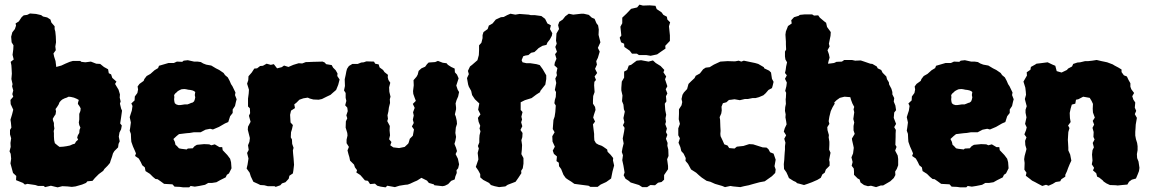

<svg xmlns="http://www.w3.org/2000/svg" viewBox="-20 -781 4942 826"><path d="M248 20 228 25 215 22 199 18 174 24 168 19H144L132 15L98 10L87 13L79 6L49 -6L50 -24L36 -37L32 -52L25 -78L28 -98L26 -119L21 -130L26 -149L25 -166L28 -186L23 -203V-222L29 -232L27 -253L25 -266L32 -289L37 -309L26 -333L25 -351L37 -365L33 -376L37 -392L32 -410L34 -419L29 -441L31 -464L30 -484L29 -500L26 -515L39 -525L34 -545L37 -568L38 -586L30 -599L28 -623L33 -642L44 -656L49 -671L47 -680L61 -689L73 -707L82 -715L97 -717L109 -723L135 -721L157 -716L165 -710L183 -706L197 -697L201 -684L215 -668V-656L218 -645L220 -625L221 -599L218 -581L220 -565L210 -551L213 -537L219 -518L222 -493L244 -499L261 -507L280 -515L294 -519H325L330 -515L347 -513L371 -516L394 -507L411 -506L427 -493L445 -483L448 -466L458 -461L463 -446L481 -430L475 -420L490 -395L496 -375L495 -361L499 -345L496 -335L501 -314L505 -305L501 -276L497 -250L504 -241L501 -225L494 -211L491 -193L495 -173L490 -162L488 -147L472 -131L466 -121L462 -107L456 -90L453 -80L443 -68L429 -54L424 -46L405 -32L388 -15L378 -3L356 -1L350 6L333 13L305 21L289 23L270 21ZM266 -152 281 -155 292 -160 302 -163 307 -172 316 -180 312 -189 315 -199 321 -209 322 -222 326 -232 321 -243 319 -254 321 -267V-280V-291L326 -304L327 -315L322 -324L315 -334L316 -341L319 -351L310 -356L298 -361L285 -364L275 -365L267 -361L258 -358L248 -353L242 -348L236 -341L232 -331L225 -320L219 -312L221 -302L219 -289L214 -282L207 -270L208 -263L212 -252V-241L214 -228L211 -217L212 -208V-194L213 -178L216 -165L228 -155L236 -149L252 -150Z M768 25 754 23 731 22 722 12 704 11 686 10 671 -1 658 -10 649 -11 638 -20 625 -33 606 -45 603 -61 592 -70 586 -83 577 -99 561 -110 565 -121 560 -133 552 -151 545 -171 544 -183 543 -205 538 -219 540 -231 543 -254 538 -277 543 -293 547 -305 550 -325 545 -336 559 -349 560 -366 571 -381 574 -396 572 -409 580 -420 598 -433 601 -441 611 -454 627 -463 645 -479 660 -488 664 -498 681 -503 705 -510H728L741 -516L764 -515L770 -520L788 -522L815 -516H830L844 -514L854 -508L867 -503L889 -499L909 -487L923 -480L942 -467L948 -458L960 -448L968 -433L974 -419L980 -410L993 -383L991 -372L998 -354L995 -343L991 -325L981 -310V-295L970 -281L962 -256L948 -250L922 -235L896 -224L884 -227L864 -223L843 -212H826H814L796 -209L783 -208L750 -204L740 -196L726 -183L732 -171L735 -158L741 -153L750 -143L759 -141L783 -138L788 -142L809 -143L817 -152L827 -158L858 -161L880 -160L889 -156L904 -160L924 -148H936L938 -135L958 -114L970 -98L974 -83L976 -57L965 -35L956 -29L951 -18L927 -6L911 3L892 6H876L862 14L837 19L818 22L800 19L794 25ZM747 -329H755L763 -330L769 -331L776 -332H787L795 -335L802 -338L809 -340L815 -345L818 -353L820 -362L818 -372L819 -379L820 -385L815 -389L808 -392L799 -394L790 -395L781 -397L773 -398L761 -397L754 -394L745 -389L740 -384L734 -379L729 -372L730 -363L729 -354L730 -345L732 -337L738 -332Z M1132 20 1117 16 1100 15 1090 10 1070 1 1059 -22 1054 -38 1041 -56 1045 -73 1049 -99 1043 -123 1050 -136 1047 -156 1053 -171 1055 -187 1046 -223 1047 -236 1058 -257 1051 -283 1056 -294 1055 -315 1047 -323V-357L1050 -379L1051 -395L1043 -421L1048 -436L1049 -453L1063 -469L1074 -486L1086 -487L1099 -497L1111 -498L1127 -507L1145 -502L1158 -505L1172 -487L1192 -492L1202 -499L1221 -493L1242 -502L1265 -509L1280 -508L1296 -514H1304L1327 -515L1368 -516L1377 -512L1383 -505L1407 -501L1413 -490L1424 -479L1432 -465L1431 -454L1441 -439L1435 -416L1426 -394L1412 -382L1402 -373L1385 -365L1365 -355L1351 -352L1328 -353L1313 -357L1304 -361L1285 -358L1268 -352L1255 -339L1246 -332L1249 -316L1232 -305L1228 -287L1230 -254L1240 -243L1236 -225L1232 -212L1231 -190L1236 -181L1237 -162L1243 -145L1240 -134L1241 -120L1243 -100L1245 -72L1242 -47L1240 -35L1225 -25L1222 -12L1208 3L1193 8L1186 16L1166 23L1161 20Z M1639 25 1618 22 1603 18 1593 9 1572 11 1563 -3 1550 -5 1538 -19 1530 -28 1513 -39 1516 -49 1507 -61 1503 -73 1486 -90 1483 -105 1479 -118 1475 -134 1481 -149 1471 -165V-180L1475 -198L1474 -209L1467 -232L1468 -259L1474 -272L1470 -285L1476 -303L1474 -318L1465 -328L1470 -347L1467 -360V-381L1460 -392L1464 -411L1463 -440L1467 -458L1470 -474L1473 -485L1481 -497L1496 -506H1519L1534 -512L1545 -513L1556 -517L1589 -516L1594 -507L1609 -504L1613 -491L1628 -480L1634 -471L1649 -459L1648 -449L1651 -437L1659 -425L1654 -405L1655 -386L1660 -365L1657 -354L1658 -338L1653 -318L1651 -302L1647 -285L1649 -270L1646 -260L1657 -239L1656 -220L1658 -199L1654 -182L1664 -170L1659 -156L1672 -147L1697 -144L1721 -149L1736 -163L1738 -167L1743 -184L1756 -197L1761 -224L1752 -237L1760 -252L1756 -266L1760 -284L1757 -298L1764 -317L1756 -334L1769 -347L1764 -360L1758 -377L1757 -389L1760 -414L1759 -436L1772 -451L1777 -460L1781 -476L1793 -487L1809 -494L1817 -505L1824 -512L1852 -514L1864 -519L1885 -511L1901 -509L1907 -502L1921 -493L1936 -486L1937 -470L1946 -460L1953 -444L1943 -413L1949 -395L1955 -385L1951 -366L1944 -350L1940 -336L1942 -319V-311L1937 -289L1941 -279L1945 -261L1946 -248L1941 -232L1939 -209L1942 -192L1939 -175L1935 -162L1942 -145L1946 -131L1940 -118L1950 -98L1955 -74L1951 -57L1944 -49L1945 -37L1939 -22L1936 -9L1921 -3L1908 11L1894 18L1884 20L1849 16L1846 12L1825 6L1817 -4L1793 -16L1774 -4L1762 1L1745 9L1734 13L1723 14L1698 18L1679 24L1646 18Z M2127 24 2108 20 2092 15 2084 6 2059 -7 2046 -18V-32L2038 -47L2027 -63L2038 -95L2037 -106L2035 -123L2040 -142L2036 -153L2042 -168V-184L2043 -199L2047 -216L2043 -228L2046 -240L2039 -257L2036 -274L2047 -289L2037 -309L2042 -336L2023 -354L2011 -372L2007 -390L1997 -408L1994 -417L1989 -445L1997 -462L1993 -476L2002 -495L2011 -502L2034 -522L2040 -544L2041 -565V-586L2051 -597L2056 -617V-630L2060 -643L2078 -656L2083 -671L2099 -680L2113 -697L2135 -707L2147 -708L2162 -716L2176 -722L2197 -718L2215 -721L2255 -718L2263 -716H2280L2309 -712L2325 -700L2335 -680L2350 -672L2346 -656L2356 -638L2354 -627L2346 -612L2335 -598L2331 -588L2314 -584L2297 -574L2289 -566L2279 -557L2265 -554L2253 -544L2240 -542L2231 -539L2224 -522L2228 -513L2245 -509H2262L2288 -505L2302 -501L2315 -483L2330 -457V-441L2326 -417L2318 -407L2304 -389V-385L2287 -374L2267 -359L2238 -350L2220 -341V-308L2228 -299L2223 -279L2226 -267L2222 -255L2227 -238L2219 -222L2228 -209L2227 -191L2223 -178L2226 -157L2225 -137L2223 -118L2232 -101V-77L2229 -57L2222 -46L2223 -36L2210 -16L2198 1L2185 6L2164 14L2154 21Z M2520 23 2512 18 2481 14 2451 10 2437 0 2424 -8 2414 -15 2404 -29 2394 -54 2385 -66 2384 -81 2374 -88 2376 -108 2363 -119 2358 -133 2367 -150 2357 -172 2356 -195 2366 -212 2358 -226 2361 -265 2366 -279 2369 -299 2371 -327 2365 -337 2367 -351 2371 -364 2372 -385 2367 -394 2373 -424 2369 -443 2376 -457 2374 -468 2378 -488 2365 -500 2367 -512 2374 -528 2368 -548 2376 -558 2369 -579 2375 -593 2372 -606 2374 -637 2385 -656 2381 -673 2386 -687 2401 -697 2412 -711 2427 -722 2446 -718 2481 -722H2491L2513 -717L2526 -705L2538 -700L2546 -681L2553 -672L2556 -654L2555 -631L2563 -599L2552 -575L2560 -559L2552 -532L2545 -518L2548 -503L2540 -485L2549 -467L2538 -452L2544 -437L2537 -429L2536 -414L2538 -385L2532 -368L2531 -349V-335L2540 -321L2542 -308L2535 -287L2532 -275L2540 -258L2531 -246L2534 -221L2536 -205V-193L2537 -177L2544 -165L2554 -159L2568 -154L2575 -150L2592 -138L2594 -128L2607 -115L2618 -101L2617 -91L2622 -69L2615 -43L2609 -13L2588 2L2564 13L2551 23Z M2729 -544 2720 -550H2699L2689 -563L2666 -579L2665 -593L2652 -599L2646 -619L2653 -628L2649 -666L2657 -681V-705L2676 -723L2695 -743L2721 -749L2731 -761L2746 -757L2775 -758L2800 -756L2805 -742L2826 -728L2834 -717L2849 -709L2851 -697L2863 -685L2858 -668L2862 -629V-605L2842 -584L2843 -572L2824 -559L2807 -547L2779 -541L2761 -544ZM2764 24H2743L2729 15L2693 4L2685 -3L2671 -12L2663 -27L2667 -39L2662 -69L2657 -92L2660 -113L2655 -127L2658 -144L2663 -164L2659 -185L2665 -216L2667 -231L2660 -242L2666 -255L2662 -273L2668 -301L2664 -311L2662 -331L2656 -346L2658 -370L2653 -392V-403L2655 -430L2665 -447V-473L2678 -480L2685 -499L2695 -502L2719 -520L2738 -522L2770 -516L2789 -521L2801 -510L2822 -497L2838 -480L2834 -470L2846 -452L2841 -440L2851 -410L2844 -397L2851 -379L2845 -367L2847 -345L2840 -335L2842 -307L2846 -287L2843 -272L2845 -257L2842 -247L2849 -228L2845 -213L2851 -201L2845 -184L2852 -166L2851 -154L2855 -138L2856 -110L2850 -96L2854 -67V-53L2837 -28V-8L2826 2L2811 5L2798 16L2778 15Z M3099 24 3087 19 3056 10 3036 1 3020 -3 2999 -17 2987 -27 2975 -38 2953 -52 2940 -76 2929 -89 2930 -101 2921 -120 2911 -131 2907 -148 2899 -167 2905 -186 2898 -199V-229L2905 -248L2900 -268L2901 -291V-311L2912 -328L2915 -342L2912 -355L2916 -373L2922 -383L2936 -398L2942 -420L2953 -431L2968 -445L2973 -455L2991 -465L3005 -483L3016 -490L3033 -492L3051 -503L3079 -516L3110 -518L3142 -517L3158 -520L3169 -516L3180 -520L3199 -516L3228 -510L3242 -506L3266 -492L3268 -487L3289 -477L3297 -469L3301 -442L3308 -429L3304 -412L3301 -402L3286 -394L3274 -380L3264 -371L3245 -363L3230 -359H3217L3197 -355H3184L3163 -350L3140 -354L3126 -352L3116 -351L3105 -341L3090 -337L3084 -322L3085 -306L3083 -293L3076 -277L3078 -265L3079 -236L3080 -218L3079 -205L3080 -195L3089 -176L3096 -160L3110 -155L3117 -144L3140 -142L3150 -150L3168 -152L3178 -153L3203 -161L3220 -160L3239 -154L3261 -147L3278 -146L3286 -139L3293 -126L3308 -120L3317 -94L3312 -66L3317 -52L3315 -37L3301 -23L3270 -1L3248 3L3222 10L3201 16L3181 20L3165 24L3134 21L3122 19Z M3374 -15 3369 -27 3363 -40 3353 -54 3352 -75 3354 -94 3355 -112 3356 -126 3357 -137V-152L3359 -167L3354 -184L3362 -199L3352 -215L3356 -229L3364 -246L3362 -260L3359 -276L3360 -289L3357 -304L3358 -320L3361 -334L3360 -354L3361 -361L3362 -382L3358 -390L3363 -410L3365 -426L3357 -442L3365 -457L3357 -467L3360 -480L3362 -495L3366 -513L3359 -525L3357 -538V-559L3362 -568L3361 -589V-602L3359 -632L3361 -646L3367 -661L3370 -669L3386 -680L3384 -694L3396 -707L3416 -713L3421 -717L3441 -719H3474L3482 -714L3500 -715L3507 -705L3526 -689L3534 -683L3538 -665L3549 -650L3554 -643L3553 -627L3546 -593L3549 -581L3540 -565L3546 -548L3549 -533L3545 -520L3542 -507L3553 -508L3568 -510L3579 -515L3602 -516L3612 -523H3645L3659 -520L3683 -521L3698 -516L3724 -507L3733 -506L3752 -495L3756 -487L3771 -480L3777 -468L3793 -452L3796 -440L3804 -427L3805 -418L3815 -399L3819 -385V-375L3827 -359L3825 -344L3832 -327L3835 -307L3827 -297L3825 -274L3835 -248L3827 -234L3834 -222L3833 -206V-192L3832 -158L3837 -149L3831 -133L3842 -112L3844 -97V-70L3838 -54L3831 -43L3832 -28L3825 -15L3810 -1L3798 6L3779 17H3769L3749 24L3727 18L3714 20L3697 15L3682 4L3678 -9L3670 -13L3654 -29V-43L3653 -56L3644 -68L3648 -84L3643 -104L3650 -121L3653 -145L3651 -155L3646 -177L3645 -185L3657 -205L3652 -220V-239L3655 -254L3651 -269L3655 -298L3652 -311L3655 -321L3647 -336L3641 -352L3638 -363L3613 -365L3593 -360L3579 -350L3569 -340L3571 -335L3562 -320L3554 -303L3548 -279L3545 -260L3548 -248L3539 -234L3540 -221L3546 -200L3545 -190L3548 -171V-158L3547 -137L3553 -124L3547 -93L3549 -84V-68L3533 -52L3528 -38L3518 -31L3511 -16L3496 -7L3489 -4L3473 3L3454 10L3439 15L3421 10L3409 7L3404 2L3393 -3Z M4111 25 4097 23 4074 22 4065 12 4047 11 4029 10 4014 -1 4001 -10 3992 -11 3981 -20 3968 -33 3949 -45 3946 -61 3935 -70 3929 -83 3920 -99 3904 -110 3908 -121 3903 -133 3895 -151 3888 -171 3887 -183 3886 -205 3881 -219 3883 -231 3886 -254 3881 -277 3886 -293 3890 -305 3893 -325 3888 -336 3902 -349 3903 -366 3914 -381 3917 -396 3915 -409 3923 -420 3941 -433 3944 -441 3954 -454 3970 -463 3988 -479 4003 -488 4007 -498 4024 -503 4048 -510H4071L4084 -516L4107 -515L4113 -520L4131 -522L4158 -516H4173L4187 -514L4197 -508L4210 -503L4232 -499L4252 -487L4266 -480L4285 -467L4291 -458L4303 -448L4311 -433L4317 -419L4323 -410L4336 -383L4334 -372L4341 -354L4338 -343L4334 -325L4324 -310V-295L4313 -281L4305 -256L4291 -250L4265 -235L4239 -224L4227 -227L4207 -223L4186 -212H4169H4157L4139 -209L4126 -208L4093 -204L4083 -196L4069 -183L4075 -171L4078 -158L4084 -153L4093 -143L4102 -141L4126 -138L4131 -142L4152 -143L4160 -152L4170 -158L4201 -161L4223 -160L4232 -156L4247 -160L4267 -148H4279L4281 -135L4301 -114L4313 -98L4317 -83L4319 -57L4308 -35L4299 -29L4294 -18L4270 -6L4254 3L4235 6H4219L4205 14L4180 19L4161 22L4143 19L4137 25ZM4090 -329H4098L4106 -330L4112 -331L4119 -332H4130L4138 -335L4145 -338L4152 -340L4158 -345L4161 -353L4163 -362L4161 -372L4162 -379L4163 -385L4158 -389L4151 -392L4142 -394L4133 -395L4124 -397L4116 -398L4104 -397L4097 -394L4088 -389L4083 -384L4077 -379L4072 -372L4073 -363L4072 -354L4073 -345L4075 -337L4081 -332Z M4433 -503 4439 -507 4456 -509 4487 -513 4508 -503 4520 -498 4526 -475 4547 -469 4570 -480 4575 -486 4592 -495 4597 -506 4615 -512 4627 -513 4648 -518H4661L4679 -520L4698 -523L4719 -518L4729 -516L4743 -513L4767 -504L4775 -499L4792 -490L4805 -482V-471L4815 -457L4828 -452L4835 -437L4843 -423V-408L4847 -397L4859 -381L4851 -367L4856 -352L4864 -340L4862 -318L4868 -304L4862 -290L4871 -274L4866 -245L4865 -227L4864 -214V-198L4867 -182L4872 -166L4874 -152V-135L4871 -118L4872 -101L4878 -86L4882 -59L4880 -45L4875 -32L4867 -13L4849 -8L4837 1L4830 13L4807 15L4788 17L4781 16L4755 15L4740 8L4728 0L4724 -5L4709 -17L4700 -21L4696 -36L4682 -48L4687 -59L4677 -74L4680 -90L4678 -116L4680 -135L4686 -147L4681 -166L4689 -181L4684 -192L4685 -213L4680 -231L4687 -245L4681 -261L4690 -275L4682 -297L4681 -313L4682 -334L4676 -347L4668 -360L4640 -365L4619 -354L4609 -352L4606 -335L4591 -331L4586 -314L4582 -295L4583 -273L4586 -256L4575 -241L4581 -230L4576 -213L4575 -197L4574 -179L4575 -164L4576 -146V-134L4584 -116L4589 -90L4582 -75L4575 -58L4570 -44L4563 -29V-21L4546 -10L4541 -1L4522 2L4509 10L4491 18L4480 14L4464 19L4443 8L4434 3L4420 -4L4410 -12L4393 -25L4396 -38L4387 -51L4388 -80L4386 -96L4388 -110L4394 -132L4396 -140L4391 -157L4390 -175L4396 -190L4387 -203L4394 -221L4397 -233L4390 -248L4394 -267L4396 -276L4392 -296V-309L4397 -324L4392 -343L4389 -355L4394 -373L4393 -387L4391 -404L4383 -430L4391 -444L4398 -456L4397 -470L4413 -481L4415 -493Z"/></svg>

Font: Winky Rough ExtraBold
Style: Regular
Weight: 800
Designer: Simon Atzbach
Foundry: typofactur
Version: Version 1.206; ttfautohint (v1.8.4.7-5d5b)